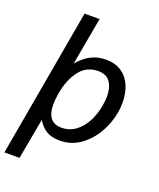

<svg xmlns="http://www.w3.org/2000/svg" viewBox="-195 -865 965 1165"><g transform="rotate(20 288.0 -283.0)"><path d="M145.5 -762.5H242.5L187 -455.5Q226 -501 268.8 -523Q311.5 -545 364.5 -545Q425 -545 466 -517Q507 -489 527 -441Q547 -393 547 -333.5Q547 -300.5 541 -266.5Q528.5 -195.5 491 -131.2Q453.5 -67 395.8 -27Q338 13 267.5 13Q214.5 13 180.8 -6.8Q147 -26.5 122 -67.5L74 195H-23.5ZM439.5 -276Q445.5 -311 445.5 -336.5Q445.5 -393.5 421.2 -428.5Q397 -463.5 343.5 -463.5Q268 -463.5 223.2 -404Q178.5 -344.5 162.5 -254Q155.5 -211 155.5 -181.5Q155.5 -64 249.5 -64Q301.5 -64 341.2 -94Q381 -124 405.5 -172.2Q430 -220.5 439.5 -276Z"/></g></svg>

Font: JuliaMono Medium
Style: Italic
Weight: 500
Italic angle: -9°
Monospace: yes
Designer: cormullion
Foundry: corm
Version: Version 0.054; ttfautohint (v1.8.4)